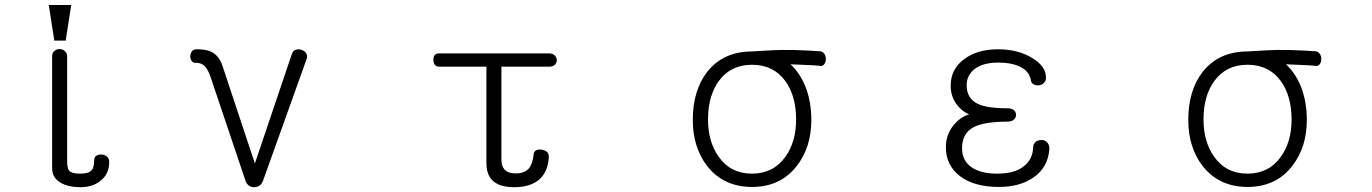

<svg xmlns="http://www.w3.org/2000/svg" viewBox="-20 -738 5540 775"><path d="M360.4 -93.8Q360.4 -57.6 345.7 -46.9Q334 -37.1 301.8 -37.1Q267.6 -37.1 257.8 -50.8Q251 -60.5 251 -88.9V-510.7Q251 -524.4 241.2 -532.2Q232.4 -540 220.7 -540Q208 -540 199.2 -532.2Q190.4 -524.4 190.4 -510.7V-59.6Q190.4 -19.5 225.6 0Q255.9 17.6 304.7 17.6Q352.5 17.6 383.8 -6.8Q420.9 -34.2 420.9 -85Q420.9 -98.6 411.1 -106.4Q402.3 -113.3 390.6 -114.3Q377.9 -115.2 369.1 -109.4Q360.4 -104.5 360.4 -93.8ZM267.6 -717.8H176.8L199.2 -574.2H245.1Z M968.8 -14.6Q977.5 17.6 1005.9 17.6Q1034.2 17.6 1043.9 -14.6L1218.8 -502.9Q1221.7 -514.6 1214.8 -524.4Q1209 -533.2 1196.3 -537.1Q1184.6 -541 1173.8 -537.1Q1162.1 -533.2 1158.2 -520.5L1008.8 -78.1L878.9 -469.7Q865.2 -514.6 830.1 -530.3Q808.6 -539.1 773.4 -539.1Q761.7 -539.1 754.9 -531.2Q749 -523.4 748 -511.7Q748 -501 752.9 -493.2Q758.8 -484.4 767.6 -484.4Q790 -485.4 803.7 -473.6Q818.4 -460.9 830.1 -426.8Z M2196.3 -522.5H1752.9Q1728.5 -522.5 1729.5 -496.1Q1730.5 -468.8 1752.9 -468.8H1943.4V-80.1Q1943.4 -35.2 1965.8 -11.7Q1993.2 17.6 2055.7 17.6Q2117.2 17.6 2153.3 -10.7Q2191.4 -41 2195.3 -103.5Q2196.3 -129.9 2166 -133.8Q2134.8 -137.7 2133.8 -112.3Q2129.9 -76.2 2114.3 -57.6Q2096.7 -38.1 2062.5 -38.1Q2029.3 -38.1 2015.6 -54.7Q2003.9 -68.4 2003.9 -94.7V-468.8H2196.3Q2211.9 -468.8 2220.7 -477.5Q2227.5 -485.4 2227.5 -496.1Q2226.6 -506.8 2218.8 -514.6Q2210 -522.5 2196.3 -522.5Z M3015.6 -530.3Q2899.4 -530.3 2834 -447.3Q2776.4 -372.1 2776.4 -253.9Q2776.4 -143.6 2834 -68.4Q2900.4 16.6 3015.6 16.6Q3130.9 16.6 3196.3 -68.4Q3254.9 -143.6 3254.9 -253.9Q3254.9 -322.3 3234.4 -379.9Q3211.9 -440.4 3170.9 -478.5Q3216.8 -476.6 3237.3 -475.6Q3272.5 -474.6 3293.9 -471.7Q3301.8 -471.7 3307.6 -479.5Q3313.5 -488.3 3313.5 -499Q3313.5 -511.7 3307.6 -520.5Q3300.8 -530.3 3288.1 -531.2Q3247.1 -534.2 3186.5 -536.1Q3126 -537.1 3099.6 -535.2L3028.3 -531.2ZM3015.6 -476.6Q3102.5 -476.6 3150.4 -410.2Q3193.4 -350.6 3193.4 -254.9Q3193.4 -166 3150.4 -105.5Q3101.6 -37.1 3015.6 -37.1Q2928.7 -37.1 2880.9 -105.5Q2837.9 -166 2837.9 -254.9Q2837.9 -350.6 2880.9 -410.2Q2928.7 -476.6 3015.6 -476.6Z M4008.8 -539.1Q3923.8 -539.1 3870.1 -498Q3817.4 -458 3817.4 -392.6Q3817.4 -344.7 3845.7 -311.5Q3864.3 -288.1 3891.6 -276.4Q3857.4 -265.6 3831.1 -235.4Q3797.9 -195.3 3797.9 -143.6Q3797.9 -71.3 3854.5 -27.3Q3912.1 16.6 4011.7 16.6Q4096.7 16.6 4151.4 -21.5Q4210.9 -62.5 4215.8 -137.7Q4215.8 -154.3 4206.1 -164.1Q4197.3 -172.9 4183.6 -172.9Q4170.9 -172.9 4161.1 -166Q4150.4 -157.2 4150.4 -143.6Q4148.4 -94.7 4113.3 -67.4Q4076.2 -37.1 4004.9 -37.1Q3939.5 -37.1 3902.3 -62.5Q3863.3 -88.9 3863.3 -139.6Q3863.3 -201.2 3912.1 -225.6Q3955.1 -247.1 4048.8 -247.1Q4063.5 -247.1 4073.2 -255.9Q4081.1 -263.7 4081.1 -274.4Q4081.1 -285.2 4073.2 -293Q4063.5 -300.8 4048.8 -300.8Q3962.9 -300.8 3925.8 -319.3Q3881.8 -340.8 3881.8 -394.5Q3881.8 -431.6 3911.1 -457Q3945.3 -485.4 4008.8 -485.4Q4060.5 -485.4 4092.8 -470.7Q4134.8 -453.1 4141.6 -412.1Q4142.6 -403.3 4152.3 -397.5Q4161.1 -392.6 4172.9 -393.6Q4184.6 -394.5 4192.4 -402.3Q4202.1 -410.2 4202.1 -423.8Q4203.1 -469.7 4146.5 -503.9Q4088.9 -539.1 4008.8 -539.1Z M5015.6 -530.3Q4899.4 -530.3 4834 -447.3Q4776.4 -372.1 4776.4 -253.9Q4776.4 -143.6 4834 -68.4Q4900.4 16.6 5015.6 16.6Q5130.9 16.6 5196.3 -68.4Q5254.9 -143.6 5254.9 -253.9Q5254.9 -322.3 5234.4 -379.9Q5211.9 -440.4 5170.9 -478.5Q5216.8 -476.6 5237.3 -475.6Q5272.5 -474.6 5293.9 -471.7Q5301.8 -471.7 5307.6 -479.5Q5313.5 -488.3 5313.5 -499Q5313.5 -511.7 5307.6 -520.5Q5300.8 -530.3 5288.1 -531.2Q5247.1 -534.2 5186.5 -536.1Q5126 -537.1 5099.6 -535.2L5028.3 -531.2ZM5015.6 -476.6Q5102.5 -476.6 5150.4 -410.2Q5193.4 -350.6 5193.4 -254.9Q5193.4 -166 5150.4 -105.5Q5101.6 -37.1 5015.6 -37.1Q4928.7 -37.1 4880.9 -105.5Q4837.9 -166 4837.9 -254.9Q4837.9 -350.6 4880.9 -410.2Q4928.7 -476.6 5015.6 -476.6Z"/></svg>

Font: GulimChe
Style: Regular
Weight: 400
Monospace: yes
Version: Version 2.21